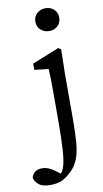

<svg xmlns="http://www.w3.org/2000/svg" viewBox="-187 -764 569 1061"><g transform="rotate(-10 97.0 -233.5)"><path d="M6 250Q-39 250 -60.5 230.5Q-82 211 -83 192Q-70 151 -24 151Q-4 151 14 158.5Q32 166 51 181L74 198Q82 190 90 171Q102 139 106.5 74.5Q111 10 111 -102V-257Q111 -298 110.5 -325.5Q110 -353 108 -383L29 -392V-427L180 -488L195 -478L192 -342V-100Q192 -19 188 37Q184 93 170.5 130.5Q157 168 130 195Q104 221 77 235.5Q50 250 6 250ZM148 -589Q120 -589 100.5 -607Q81 -625 81 -653Q81 -681 100.5 -699Q120 -717 148 -717Q177 -717 196 -699Q215 -681 215 -653Q215 -625 196 -607Q177 -589 148 -589Z"/></g></svg>

Font: Source Serif 4
Style: Regular
Weight: 400
Designer: Frank Grießhammer
Foundry: Adobe
Version: Version 4.005;hotconv 1.1.0;makeotfexe 2.6.0